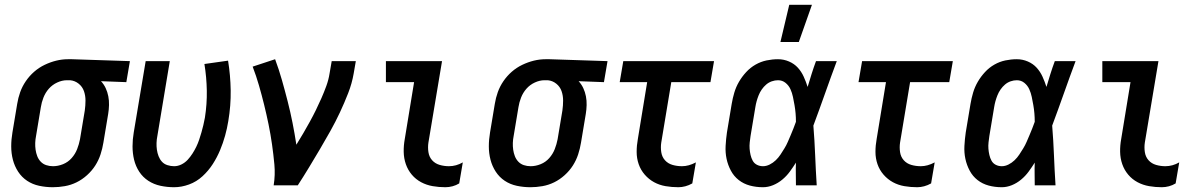

<svg xmlns="http://www.w3.org/2000/svg" viewBox="-20 -776 5040 804"><path d="M201 8Q172 8 144 2Q116 -4 93.5 -19Q71 -34 56 -57Q41 -80 34 -107Q27 -134 27 -163Q27 -192 32 -221L52 -341Q56 -366 64.5 -390Q73 -414 88 -436Q103 -458 123 -475.5Q143 -493 167 -504.5Q191 -516 215.5 -522Q240 -528 265 -528H281L524 -520L509 -432L403 -436Q415 -423 422.5 -407Q430 -391 433.5 -373Q437 -355 436.5 -336Q436 -317 433 -299L413 -179Q409 -154 401 -129.5Q393 -105 379 -83Q365 -61 344.5 -42.5Q324 -24 300.5 -12.5Q277 -1 251.5 3.5Q226 8 201 8ZM202 -80Q223 -80 244 -88.5Q265 -97 280 -114Q295 -131 303 -151.5Q311 -172 315 -193L335 -313Q338 -334 338 -355Q338 -376 331.5 -394.5Q325 -413 309.5 -425.5Q294 -438 274 -440H260Q240 -440 219.5 -430.5Q199 -421 184.5 -404.5Q170 -388 162 -367.5Q154 -347 151 -327L131 -207Q128 -192 127.5 -177.5Q127 -163 129 -149Q131 -135 136 -122Q141 -109 150.5 -99Q160 -89 173.5 -84.5Q187 -80 202 -80Z M709 8Q680 8 652 2Q624 -4 601 -19Q578 -34 563 -57Q548 -80 541.5 -107Q535 -134 535 -163Q535 -192 540 -221L590 -520H691L639 -207Q636 -192 635.5 -177.5Q635 -163 637 -149Q639 -135 644 -122Q649 -109 658 -99Q667 -89 681 -84.5Q695 -80 709 -80Q725 -80 740 -87.5Q755 -95 766 -107Q777 -119 786 -133Q795 -147 802 -161.5Q809 -176 814 -191Q819 -206 823.5 -221.5Q828 -237 831.5 -252Q835 -267 838 -283Q847 -340 846 -396.5Q845 -453 836 -508L935 -522Q945 -461 946 -397.5Q947 -334 936 -269Q931 -238 922.5 -207.5Q914 -177 901.5 -147Q889 -117 871 -89Q853 -61 828 -38Q803 -15 771.5 -3.5Q740 8 709 8Z M1126 0Q1133 -44 1129 -87Q1125 -130 1119 -172Q1113 -214 1104.5 -255.5Q1096 -297 1086 -337.5Q1076 -378 1064.5 -418Q1053 -458 1038 -497L1132 -528Q1148 -485 1160.5 -441Q1173 -397 1184.5 -352Q1196 -307 1205 -261.5Q1214 -216 1221 -170Q1236 -194 1250 -218Q1264 -242 1277.5 -266.5Q1291 -291 1303 -315.5Q1315 -340 1326 -365Q1337 -390 1346.5 -416Q1356 -442 1360 -468L1369 -520H1470L1461 -468Q1454 -427 1438 -386Q1422 -345 1403.5 -305.5Q1385 -266 1363.5 -227.5Q1342 -189 1319.5 -151Q1297 -113 1274 -75Q1251 -37 1227 0Z M1845 8Q1818 8 1792 3.5Q1766 -1 1743.5 -13Q1721 -25 1704.5 -44.5Q1688 -64 1679.5 -88.5Q1671 -113 1670.5 -140Q1670 -167 1675 -194L1714 -432H1596V-520H1831L1774 -179Q1771 -159 1774 -139Q1777 -119 1789.5 -105Q1802 -91 1821 -85.5Q1840 -80 1860 -80Q1875 -80 1889.5 -84Q1904 -88 1918 -96L1903 -8Q1890 0 1875 4Q1860 8 1845 8Z M2201 8Q2172 8 2144 2Q2116 -4 2093.5 -19Q2071 -34 2056 -57Q2041 -80 2034 -107Q2027 -134 2027 -163Q2027 -192 2032 -221L2052 -341Q2056 -366 2064.5 -390Q2073 -414 2088 -436Q2103 -458 2123 -475.5Q2143 -493 2167 -504.5Q2191 -516 2215.5 -522Q2240 -528 2265 -528H2281L2524 -520L2509 -432L2403 -436Q2415 -423 2422.5 -407Q2430 -391 2433.5 -373Q2437 -355 2436.5 -336Q2436 -317 2433 -299L2413 -179Q2409 -154 2401 -129.5Q2393 -105 2379 -83Q2365 -61 2344.5 -42.5Q2324 -24 2300.5 -12.5Q2277 -1 2251.5 3.5Q2226 8 2201 8ZM2202 -80Q2223 -80 2244 -88.5Q2265 -97 2280 -114Q2295 -131 2303 -151.5Q2311 -172 2315 -193L2335 -313Q2338 -334 2338 -355Q2338 -376 2331.5 -394.5Q2325 -413 2309.5 -425.5Q2294 -438 2274 -440H2260Q2240 -440 2219.5 -430.5Q2199 -421 2184.5 -404.5Q2170 -388 2162 -367.5Q2154 -347 2151 -327L2131 -207Q2128 -192 2127.5 -177.5Q2127 -163 2129 -149Q2131 -135 2136 -122Q2141 -109 2150.5 -99Q2160 -89 2173.5 -84.5Q2187 -80 2202 -80Z M2821 8Q2793 8 2767 3.5Q2741 -1 2719 -13Q2697 -25 2680 -44.5Q2663 -64 2654.5 -88.5Q2646 -113 2646 -140Q2646 -167 2651 -194L2690 -432H2575L2590 -520H2970L2955 -432H2791L2749 -179Q2746 -159 2749 -139Q2752 -119 2764.5 -105Q2777 -91 2796 -85.5Q2815 -80 2836 -80Q2850 -80 2864.5 -84Q2879 -88 2894 -96L2879 -8Q2865 0 2850 4Q2835 8 2821 8Z M3175 8Q3146 8 3120 1Q3094 -6 3073.5 -22Q3053 -38 3040.5 -61.5Q3028 -85 3022.5 -111Q3017 -137 3018.5 -165Q3020 -193 3024 -221L3044 -341Q3048 -365 3055 -388.5Q3062 -412 3074.5 -433.5Q3087 -455 3104.5 -474Q3122 -493 3144 -505.5Q3166 -518 3190 -523Q3214 -528 3238 -528Q3262 -528 3284 -518.5Q3306 -509 3321 -492.5Q3336 -476 3345.5 -455Q3355 -434 3362 -412Q3370 -439 3378.5 -466Q3387 -493 3397 -520H3484Q3459 -453 3435 -385Q3411 -317 3386 -250Q3391 -188 3393.5 -125.5Q3396 -63 3400 0H3313Q3313 -24 3312.5 -47.5Q3312 -71 3313 -95Q3301 -76 3287.5 -57.5Q3274 -39 3256 -24Q3238 -9 3217 -0.5Q3196 8 3175 8ZM3175 -80Q3189 -80 3203 -87Q3217 -94 3228.5 -105Q3240 -116 3248.5 -129Q3257 -142 3265 -155Q3273 -168 3279 -182Q3285 -196 3291 -210Q3297 -224 3302.5 -238Q3308 -252 3313 -266Q3313 -284 3311.5 -301.5Q3310 -319 3307 -336Q3304 -353 3300.5 -370Q3297 -387 3290 -402.5Q3283 -418 3269.5 -429Q3256 -440 3238 -440Q3225 -440 3212 -435.5Q3199 -431 3188.5 -422Q3178 -413 3170 -401.5Q3162 -390 3157 -377.5Q3152 -365 3148.5 -352.5Q3145 -340 3143 -327L3123 -207Q3121 -194 3119.5 -180Q3118 -166 3119 -153Q3120 -140 3123 -127Q3126 -114 3132 -103Q3138 -92 3149.5 -86Q3161 -80 3175 -80ZM3248 -600 3285 -756H3380L3325 -600Z M3821 8Q3793 8 3767 3.5Q3741 -1 3719 -13Q3697 -25 3680 -44.5Q3663 -64 3654.5 -88.5Q3646 -113 3646 -140Q3646 -167 3651 -194L3690 -432H3575L3590 -520H3970L3955 -432H3791L3749 -179Q3746 -159 3749 -139Q3752 -119 3764.5 -105Q3777 -91 3796 -85.5Q3815 -80 3836 -80Q3850 -80 3864.5 -84Q3879 -88 3894 -96L3879 -8Q3865 0 3850 4Q3835 8 3821 8Z M4175 8Q4146 8 4120 1Q4094 -6 4073.5 -22Q4053 -38 4040.5 -61.5Q4028 -85 4022.5 -111Q4017 -137 4018.5 -165Q4020 -193 4024 -221L4044 -341Q4048 -365 4055 -388.5Q4062 -412 4074.5 -433.5Q4087 -455 4104.5 -474Q4122 -493 4144 -505.5Q4166 -518 4190 -523Q4214 -528 4238 -528Q4262 -528 4284 -518.5Q4306 -509 4321 -492.5Q4336 -476 4345.5 -455Q4355 -434 4362 -412Q4370 -439 4378.5 -466Q4387 -493 4397 -520H4484Q4459 -453 4435 -385Q4411 -317 4386 -250Q4391 -188 4393.5 -125.5Q4396 -63 4400 0H4313Q4313 -24 4312.5 -47.5Q4312 -71 4313 -95Q4301 -76 4287.5 -57.5Q4274 -39 4256 -24Q4238 -9 4217 -0.5Q4196 8 4175 8ZM4175 -80Q4189 -80 4203 -87Q4217 -94 4228.5 -105Q4240 -116 4248.5 -129Q4257 -142 4265 -155Q4273 -168 4279 -182Q4285 -196 4291 -210Q4297 -224 4302.5 -238Q4308 -252 4313 -266Q4313 -284 4311.5 -301.5Q4310 -319 4307 -336Q4304 -353 4300.5 -370Q4297 -387 4290 -402.5Q4283 -418 4269.5 -429Q4256 -440 4238 -440Q4225 -440 4212 -435.5Q4199 -431 4188.5 -422Q4178 -413 4170 -401.5Q4162 -390 4157 -377.5Q4152 -365 4148.5 -352.5Q4145 -340 4143 -327L4123 -207Q4121 -194 4119.5 -180Q4118 -166 4119 -153Q4120 -140 4123 -127Q4126 -114 4132 -103Q4138 -92 4149.5 -86Q4161 -80 4175 -80Z M4845 8Q4818 8 4792 3.5Q4766 -1 4743.5 -13Q4721 -25 4704.5 -44.5Q4688 -64 4679.5 -88.5Q4671 -113 4670.5 -140Q4670 -167 4675 -194L4714 -432H4596V-520H4831L4774 -179Q4771 -159 4774 -139Q4777 -119 4789.5 -105Q4802 -91 4821 -85.5Q4840 -80 4860 -80Q4875 -80 4889.5 -84Q4904 -88 4918 -96L4903 -8Q4890 0 4875 4Q4860 8 4845 8Z"/></svg>

Font: Iosevka Term Curly SmBd Obl
Style: Regular
Weight: 600
Italic angle: -9°
Designer: Belleve Invis
Foundry: Belleve Invis
Version: Version 32.3.0